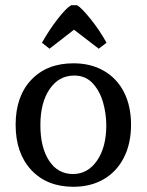

<svg xmlns="http://www.w3.org/2000/svg" viewBox="-20 -704 563 737"><path d="M141 -540Q170 -591 202 -632Q234 -673 253 -684H276Q293 -674 327 -632Q361 -590 389 -540L359 -517L264 -590L170 -517ZM40 -225Q40 -334 100 -397.5Q160 -461 262 -461Q329 -461 379 -432Q429 -403 456 -350Q483 -297 483 -225Q483 -153 455.5 -99Q428 -45 378 -16Q328 13 262 13Q160 13 100 -51.5Q40 -116 40 -225ZM388 -223Q388 -266 376 -309.5Q364 -353 336.5 -383.5Q309 -414 265 -414Q206 -414 170.5 -362Q135 -310 135 -224Q135 -138 168.5 -87Q202 -36 260 -36Q317 -36 352.5 -87.5Q388 -139 388 -223Z"/></svg>

Font: Kurale
Style: Regular
Weight: 400
Designer: Eduardo Rodriguez Tunni
Foundry: Eduardo Rodriguez Tunni
Version: Version 2.000